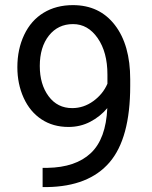

<svg xmlns="http://www.w3.org/2000/svg" viewBox="-20 -741 602 761"><path d="M405.3 -312.5Q377 -278.8 337.6 -258.3Q298.3 -237.8 251.5 -237.8Q189.9 -237.8 144.3 -268.1Q98.6 -298.3 73.7 -353.3Q48.8 -408.2 48.8 -474.6Q48.8 -545.9 75.9 -603Q103 -660.2 152.8 -690.4Q202.6 -720.7 269 -720.7Q374.5 -720.7 435.3 -641.8Q496.1 -563 496.1 -426.8V-400.4Q496.1 -192.9 414.1 -97.4Q332 -2 166.5 0.5H148.9V-75.7H168Q279.8 -77.6 339.8 -134Q399.9 -190.4 405.3 -312.5ZM266.1 -312.5Q311.5 -312.5 349.9 -340.3Q388.2 -368.2 405.8 -409.2V-445.3Q405.8 -534.2 367.2 -589.8Q328.6 -645.5 269.5 -645.5Q210 -645.5 173.8 -599.9Q137.7 -554.2 137.7 -479.5Q137.7 -406.7 172.6 -359.6Q207.5 -312.5 266.1 -312.5Z"/></svg>

Font: Roboto
Style: Regular
Weight: 400
Designer: Google
Version: Version 2.134; 2016; ttfautohint (v1.6)